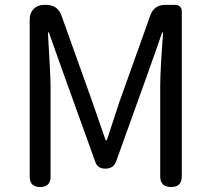

<svg xmlns="http://www.w3.org/2000/svg" viewBox="-20 -753 852 773"><path d="M646.5 -733.4H686.5Q697.3 -733.4 704.6 -726.1Q711.9 -718.8 711.9 -708V-43Q711.9 0 668.9 0Q625 0 625 -43V-406.2Q625 -467.8 636.7 -622.1H632.8Q606.4 -543 447.3 -102.5Q436.5 -74.2 405.3 -74.2H402.3Q374 -74.2 364.3 -99.6Q203.1 -545.9 176.8 -622.1H172.9Q183.6 -445.3 183.6 -406.2V-42Q183.6 0 141.6 0Q99.6 0 99.6 -42V-674.8Q99.6 -701.2 115.7 -717.3Q131.8 -733.4 158.2 -733.4H166Q211.9 -733.4 227.5 -690.4L352.5 -340.8L405.3 -188.5H410.2L460 -340.8L585 -690.4Q599.6 -733.4 646.5 -733.4Z"/></svg>

Font: GenSenMaruGothic TW TTF Regular
Style: Regular
Weight: 400
Version: Version 1.301